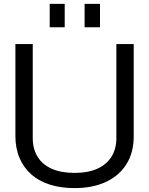

<svg xmlns="http://www.w3.org/2000/svg" viewBox="-20 -955 765 985"><path d="M362 10Q293 10 237 -7.5Q181 -25 141.5 -59.5Q102 -94 80.5 -144Q59 -194 59 -257V-729H148V-246Q148 -192 172.5 -151.5Q197 -111 245 -89.5Q293 -68 362 -68Q433 -68 480.5 -90Q528 -112 552.5 -152Q577 -192 577 -246V-729H666V-257Q666 -172 628.5 -112.5Q591 -53 523 -21.5Q455 10 362 10ZM235 -815V-935H312V-815ZM414 -815V-935H493V-815Z"/></svg>

Font: Hubot Sans Condensed ExtraLight
Style: Regular
Weight: 400
Version: Version 2.000